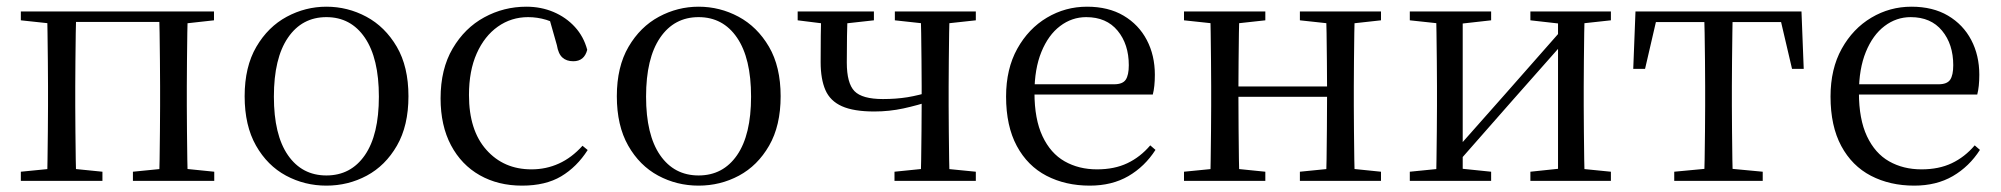

<svg xmlns="http://www.w3.org/2000/svg" viewBox="-20 -551 6096 585"><path d="M123.1 0Q124.3 -24.4 124.8 -65.3Q125.3 -106.3 125.8 -150.3Q126.3 -194.3 126.3 -228.5V-288.3Q126.3 -321.7 125.8 -365.7Q125.3 -409.7 124.8 -450.7Q124.3 -491.8 123.1 -516H212.3Q211.3 -491.8 210.8 -450.7Q210.3 -409.7 209.8 -365.7Q209.3 -321.7 209.3 -288.3V-228.5Q209.3 -194.3 209.8 -150.3Q210.3 -106.3 210.8 -65.3Q211.3 -24.4 212.3 0ZM464.8 0Q465.8 -24.4 466.3 -65.3Q466.8 -106.3 467.3 -150.3Q467.8 -194.3 467.8 -228.5V-288.3Q467.8 -321.7 467.3 -365.7Q466.8 -409.7 466.3 -450.7Q465.8 -491.8 464.8 -516H552.2Q551.2 -491.8 550.7 -450.7Q550.2 -409.7 549.7 -365.7Q549.2 -321.7 549.2 -288.3V-228.5Q549.2 -194.3 549.7 -150.3Q550.2 -106.3 550.7 -65.3Q551.2 -24.4 552.2 0ZM43.5 0V-27.8L152.7 -38.6H184.7L292.1 -27.8V0ZM385 0V-27.8L493.4 -38.6H526.4L632.8 -27.8V0ZM43.5 -489.1V-516H167V-477.4H152.7ZM508.7 -477.4V-516H632V-489.1L526.4 -477.4ZM167 -484.1V-516H508.7V-484.1Z M974.5 14.6Q908.2 14.6 851.4 -15.9Q794.6 -46.5 760 -107.4Q725.4 -168.3 725.4 -257.8Q725.4 -347.6 761.1 -408.5Q796.7 -469.3 853.7 -500Q910.7 -530.6 974.5 -530.6Q1039.2 -530.6 1096.2 -500.1Q1153.2 -469.5 1188.9 -408.7Q1224.5 -347.8 1224.5 -257.8Q1224.5 -168 1189.4 -107.2Q1154.3 -46.3 1097.5 -15.8Q1040.7 14.6 974.5 14.6ZM974.5 -16.4Q1049 -16.4 1091.7 -78.2Q1134.4 -140.1 1134.4 -256.6Q1134.4 -373.4 1091.7 -436.1Q1049 -498.8 974.5 -498.8Q900.1 -498.8 857.3 -436.1Q814.5 -373.4 814.5 -256.6Q814.5 -140.1 857.3 -78.2Q900.1 -16.4 974.5 -16.4Z M1570.6 14.6Q1497.8 14.6 1441.8 -17.1Q1385.8 -48.8 1354.1 -108.5Q1322.4 -168.3 1322.4 -251.4Q1322.4 -340.7 1359.2 -403.2Q1395.9 -465.8 1455.5 -498.2Q1515 -530.6 1583.8 -530.6Q1628.5 -530.6 1666.7 -514.4Q1704.9 -498.1 1731.7 -468.8Q1758.5 -439.5 1769.2 -399.3Q1760.3 -364.4 1726.7 -364.4Q1706 -364.4 1693.6 -375.7Q1681.1 -386.9 1676.7 -413.5L1651.7 -501.6L1701.8 -461.9Q1671.5 -482.4 1644.4 -490.6Q1617.3 -498.8 1589 -498.8Q1537.9 -498.8 1496.9 -469.9Q1456 -441 1432.5 -388.2Q1408.9 -335.4 1408.9 -261.5Q1408.9 -153.9 1461.9 -94.5Q1514.8 -35 1599.2 -35Q1644 -35 1682.9 -52.7Q1721.9 -70.3 1754.8 -106.9L1770.6 -93.9Q1737.6 -42.3 1689.9 -13.8Q1642.2 14.6 1570.6 14.6Z M2108.5 14.6Q2042.2 14.6 1985.4 -15.9Q1928.6 -46.5 1894 -107.4Q1859.4 -168.3 1859.4 -257.8Q1859.4 -347.6 1895.1 -408.5Q1930.7 -469.3 1987.7 -500Q2044.7 -530.6 2108.5 -530.6Q2173.2 -530.6 2230.2 -500.1Q2287.2 -469.5 2322.9 -408.7Q2358.5 -347.8 2358.5 -257.8Q2358.5 -168 2323.4 -107.2Q2288.3 -46.3 2231.5 -15.8Q2174.7 14.6 2108.5 14.6ZM2108.5 -16.4Q2183 -16.4 2225.7 -78.2Q2268.4 -140.1 2268.4 -256.6Q2268.4 -373.4 2225.7 -436.1Q2183 -498.8 2108.5 -498.8Q2034.1 -498.8 1991.3 -436.1Q1948.5 -373.4 1948.5 -256.6Q1948.5 -140.1 1991.3 -78.2Q2034.1 -16.4 2108.5 -16.4Z M2643.9 -211.3Q2581.2 -211.3 2545.3 -227.3Q2509.4 -243.3 2494.9 -276.7Q2480.4 -310.1 2480.4 -361.7Q2480.4 -404.6 2480.8 -442Q2481.2 -479.5 2482.2 -516H2563.1Q2561.3 -477 2560.7 -441Q2560.1 -404.9 2560.1 -360.4Q2560.1 -297.4 2583.5 -273.3Q2606.9 -249.2 2670.2 -249.2Q2710.1 -249.2 2744.6 -254.7Q2779 -260.3 2821.5 -273.5V-245.1Q2775.5 -229.9 2732.5 -220.6Q2689.4 -211.3 2643.9 -211.3ZM2785.2 0Q2786.2 -24.4 2786.7 -65.3Q2787.2 -106.3 2787.7 -152Q2788.2 -197.7 2788.2 -234.5V-288.3Q2788.2 -321.7 2787.7 -365.7Q2787.2 -409.7 2786.7 -450.7Q2786.2 -491.8 2785.2 -516H2873.4Q2872.4 -491.8 2871.9 -450.7Q2871.4 -409.7 2870.9 -365.7Q2870.4 -321.7 2870.4 -288.3V-228.5Q2870.4 -194.3 2870.9 -150.3Q2871.4 -106.3 2871.9 -65.3Q2872.4 -24.4 2873.4 0ZM2410.4 -489.1V-516H2642.7V-489.1L2537.3 -477.4H2504.1ZM2705.4 0V-27.8L2811.8 -38.6H2844L2953.2 -27.8V0ZM2706.5 -489.1V-516H2953.2V-489.1L2845.8 -477.4H2813.6Z M3300.3 14.6Q3226.5 14.6 3168.6 -15.4Q3110.7 -45.5 3078.1 -106.2Q3045.4 -167 3045.4 -256.8Q3045.4 -341.1 3079.5 -402.5Q3113.6 -463.8 3169.8 -497.2Q3226 -530.6 3291.9 -530.6Q3357.2 -530.6 3403.4 -503.3Q3449.6 -475.9 3474.1 -429.2Q3498.7 -382.4 3498.7 -323.2Q3498.7 -286.8 3492.4 -262.9H3083.6V-294.2H3374.3Q3400.6 -294.2 3410 -308.2Q3419.3 -322.1 3419.3 -352.3Q3419.3 -416.2 3385.2 -457.5Q3351.2 -498.8 3289.6 -498.8Q3245.8 -498.8 3210 -471.6Q3174.1 -444.5 3153 -392.8Q3131.9 -341.2 3131.9 -268.7Q3131.9 -188 3156.4 -135.9Q3180.9 -83.8 3223.9 -59.4Q3267 -35 3322.5 -35Q3375.5 -35 3414.8 -53.7Q3454.2 -72.3 3484.7 -108.1L3500.6 -94.3Q3468 -43.5 3418 -14.4Q3368 14.6 3300.3 14.6Z M3667.1 0Q3668.3 -24.4 3668.8 -65.3Q3669.3 -106.3 3669.8 -150.3Q3670.3 -194.3 3670.3 -228.5V-288.3Q3670.3 -321.7 3669.8 -365.7Q3669.3 -409.7 3668.8 -450.7Q3668.3 -491.8 3667.1 -516H3756.3Q3755.3 -491.8 3754.8 -450.2Q3754.3 -408.7 3753.8 -363.1Q3753.3 -317.5 3753.3 -279.8V-260.2Q3753.3 -210.2 3753.8 -159.3Q3754.3 -108.5 3754.8 -66.4Q3755.3 -24.4 3756.3 0ZM4019.4 0Q4021.4 -24.4 4021.9 -66.4Q4022.4 -108.5 4022.9 -159.3Q4023.4 -210.2 4023.4 -260.2V-279.8Q4023.4 -317.5 4022.9 -363.1Q4022.4 -408.7 4021.9 -450.2Q4021.4 -491.8 4019.4 -516H4107.9Q4106.9 -491.8 4106.4 -450.7Q4105.9 -409.7 4105.4 -365.7Q4104.9 -321.7 4104.9 -288.3V-228.5Q4104.9 -194.3 4105.4 -150.3Q4105.9 -106.3 4106.4 -65.3Q4106.9 -24.4 4107.9 0ZM3587.5 0V-27.8L3696.7 -38.6H3728.7L3835.3 -27.8V0ZM3587.5 -489.1V-516H3835.3V-489.1L3728.7 -477.4H3696.7ZM3940.6 0V-27.8L4048.8 -38.6H4081.8L4187.7 -27.8V0ZM3940.6 -489.1V-516H4187.7V-489.1L4081.8 -477.4H4048.8ZM3711 -256V-287.5H4063.9V-256Z M4275.5 0V-27.8L4383.7 -38.6H4418.3L4523.3 -27.8V0ZM4642.9 0V-27.8L4745.6 -38.6H4780L4888.2 -27.8V0ZM4355.1 0Q4356.3 -24.4 4356.8 -65.3Q4357.3 -106.3 4357.8 -150.3Q4358.3 -194.3 4358.3 -228.5V-288.3Q4358.3 -321.7 4357.8 -365.7Q4357.3 -409.7 4356.8 -450.7Q4356.3 -491.8 4355.1 -516H4436.7V0ZM4414.1 -46.9 4378.9 -65.8H4390.3L4567.2 -265.6L4748 -470.9L4781.7 -451H4770.4L4592.1 -249.4ZM4727.1 0V-516H4808.4Q4807.4 -491.8 4806.9 -450.7Q4806.4 -409.7 4805.9 -365.7Q4805.4 -321.7 4805.4 -288.3V-228.5Q4805.4 -194.3 4805.9 -150.3Q4806.4 -106.3 4806.9 -65.3Q4807.4 -24.4 4808.4 0ZM4275.5 -489.1V-516H4523.3V-489.1L4419.1 -477.4H4384.7ZM4642.9 -489.1V-516H4888.2V-489.1L4780.8 -477.4H4746.4Z M4956.3 -341.2 4963.1 -516H5468.9L5475.7 -341.2H5440.1L5399.8 -513.4L5442.2 -483.7H4989.7L5032.2 -513.4L4992.3 -341.2ZM5081.2 0V-27.8L5195.9 -38.6H5236.3L5350.8 -27.8V0ZM5172.2 0Q5173.2 -24.4 5173.8 -65.3Q5174.4 -106.3 5174.9 -150.3Q5175.4 -194.3 5175.4 -228.5V-288.3Q5175.4 -321.7 5174.9 -365.7Q5174.4 -409.7 5173.8 -450.7Q5173.2 -491.8 5172.2 -516H5259.8Q5258.8 -491.8 5258.3 -450.7Q5257.8 -409.7 5257.3 -365.7Q5256.8 -321.7 5256.8 -288.3V-228.5Q5256.8 -194.3 5257.3 -150.3Q5257.8 -106.3 5258.3 -65.3Q5258.8 -24.4 5259.8 0Z M5812.3 14.6Q5738.5 14.6 5680.6 -15.4Q5622.7 -45.5 5590.1 -106.2Q5557.4 -167 5557.4 -256.8Q5557.4 -341.1 5591.5 -402.5Q5625.6 -463.8 5681.8 -497.2Q5738 -530.6 5803.9 -530.6Q5869.2 -530.6 5915.4 -503.3Q5961.6 -475.9 5986.1 -429.2Q6010.7 -382.4 6010.7 -323.2Q6010.7 -286.8 6004.4 -262.9H5595.6V-294.2H5886.3Q5912.6 -294.2 5922 -308.2Q5931.3 -322.1 5931.3 -352.3Q5931.3 -416.2 5897.2 -457.5Q5863.2 -498.8 5801.6 -498.8Q5757.8 -498.8 5722 -471.6Q5686.1 -444.5 5665 -392.8Q5643.9 -341.2 5643.9 -268.7Q5643.9 -188 5668.4 -135.9Q5692.9 -83.8 5735.9 -59.4Q5779 -35 5834.5 -35Q5887.5 -35 5926.8 -53.7Q5966.2 -72.3 5996.7 -108.1L6012.6 -94.3Q5980 -43.5 5930 -14.4Q5880 14.6 5812.3 14.6Z"/></svg>

Font: Noto Serif SC ExtraLight
Style: Regular
Weight: 200
Designer: Ryoko NISHIZUKA 西塚涼子 (kana & ideographs); Frank Grießhammer (Latin, Greek & Cyrillic); Wenlong ZHANG 张文龙 (bopomofo); San
Foundry: Adobe
Version: Version 2.002-H1;hotconv 1.1.0;makeotfexe 2.6.0